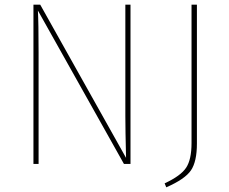

<svg xmlns="http://www.w3.org/2000/svg" viewBox="-20 -701 979 821"><path d="M538 -681V0H510L142 -656Q145 -604 145 -477V0H123V-681H152L519 -26Q516 -146 516 -205V-681ZM822 -681V-87Q822 -10 796.5 27.5Q771 65 691 100L684 83Q753 51 776 16Q799 -19 799 -89V-681Z"/></svg>

Font: FiraGO Thin
Style: Regular
Weight: 100
Designer: bBox Type
Foundry: bBox Type GmbH
Version: Version 1.001;PS 001.001;hotconv 1.0.88;makeotf.lib2.5.64775